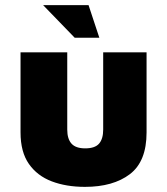

<svg xmlns="http://www.w3.org/2000/svg" viewBox="-20 -713 651 748"><path d="M311 15Q238 15 181.5 -6.5Q125 -28 92.5 -74.5Q60 -121 60 -197V-509H242V-208Q242 -172 258.5 -153.5Q275 -135 312 -135Q350 -135 366 -153.5Q382 -172 382 -208V-509H551V-197Q551 -84 486 -34.5Q421 15 311 15ZM271 -566 148 -693H325L367 -566Z"/></svg>

Font: Maven Pro Black
Style: Regular
Weight: 900
Designer: Joe Prince
Foundry: Joe Prince
Version: Version 2.103